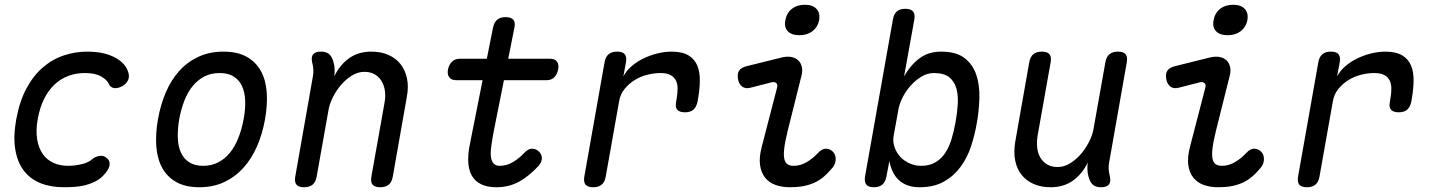

<svg xmlns="http://www.w3.org/2000/svg" viewBox="-20 -777 6040 807"><path d="M48 -274Q62 -351 91 -405Q120 -459 160 -493.5Q200 -528 248 -544Q296 -560 346 -560Q384 -560 412.5 -553.5Q441 -547 462 -536Q483 -525 496.5 -511Q510 -497 516 -482Q526 -459 519 -442Q512 -425 494 -415Q474 -404 458.5 -407Q443 -410 437 -425Q429 -442 404.5 -456Q380 -470 336 -470Q300 -470 267.5 -458Q235 -446 209.5 -422Q184 -398 166 -362.5Q148 -327 139 -279Q130 -230 136 -192.5Q142 -155 159.5 -130Q177 -105 204.5 -92.5Q232 -80 266 -80Q292 -80 321.5 -86.5Q351 -93 368 -108Q382 -120 400 -122Q418 -124 432 -110Q438 -104 440 -96.5Q442 -89 440 -80Q438 -71 431.5 -60.5Q425 -50 413 -38Q397 -22 377 -12.5Q357 -3 336 2Q315 7 292.5 8.5Q270 10 248 10Q193 10 150.5 -7Q108 -24 81 -58.5Q54 -93 44.5 -147Q35 -201 48 -274Z M818 10Q760 10 721.5 -11.5Q683 -33 662 -71Q641 -109 637 -161.5Q633 -214 644 -276Q655 -338 677.5 -390Q700 -442 734 -479.5Q768 -517 814.5 -538.5Q861 -560 919 -560Q978 -560 1016.5 -538.5Q1055 -517 1076 -479.5Q1097 -442 1101 -390Q1105 -338 1094 -276Q1083 -214 1060 -161.5Q1037 -109 1002.5 -71Q968 -33 922 -11.5Q876 10 818 10ZM834 -80Q869 -80 897 -94.5Q925 -109 946 -134.5Q967 -160 981.5 -196.5Q996 -233 1004 -276Q1012 -319 1010.5 -354.5Q1009 -390 997 -415.5Q985 -441 962 -455.5Q939 -470 903 -470Q867 -470 839 -455.5Q811 -441 790 -415.5Q769 -390 755 -354Q741 -318 733 -275Q726 -232 727.5 -196Q729 -160 741 -134.5Q753 -109 776 -94.5Q799 -80 834 -80Z M1329 -560Q1352 -560 1364 -549Q1376 -538 1382 -515Q1386 -501 1386.5 -485.5Q1387 -470 1385 -456Q1408 -504 1447 -532Q1486 -560 1541 -560Q1581 -560 1612 -546.5Q1643 -533 1663 -508Q1683 -483 1690.5 -448Q1698 -413 1690 -370L1631 -35Q1627 -12 1614 -1Q1601 10 1578 10Q1555 10 1546 -1Q1537 -12 1541 -35L1596 -344Q1601 -370 1598 -393.5Q1595 -417 1584.5 -435Q1574 -453 1556 -464Q1538 -475 1511 -475Q1484 -475 1458.5 -459Q1433 -443 1413 -419.5Q1393 -396 1379 -368Q1365 -340 1361 -316L1311 -35Q1307 -12 1294 -1Q1281 10 1258 10Q1235 10 1226 -1Q1217 -12 1221 -35L1295 -455Q1298 -470 1297 -485Q1296 -500 1292 -515Q1287 -538 1296.5 -549Q1306 -560 1329 -560Z M2293 -530Q2313 -530 2321.5 -517.5Q2330 -505 2326 -485Q2322 -465 2310 -452.5Q2298 -440 2278 -440H1897Q1877 -440 1868 -452.5Q1859 -465 1863 -485Q1867 -505 1879.5 -517.5Q1892 -530 1912 -530ZM2052 -660Q2057 -683 2069.5 -694Q2082 -705 2105 -705Q2128 -705 2137.5 -694Q2147 -683 2142 -660L2055 -224Q2048 -186 2044.5 -159Q2041 -132 2044 -114.5Q2047 -97 2056 -88.5Q2065 -80 2081 -80Q2109 -80 2135.5 -95.5Q2162 -111 2183 -134Q2200 -152 2216 -152Q2232 -152 2244 -141Q2257 -130 2257.5 -113Q2258 -96 2243 -79Q2223 -58 2203 -41.5Q2183 -25 2162 -13.5Q2141 -2 2117 4Q2093 10 2066 10Q2029 10 2003.5 -2Q1978 -14 1964.5 -36.5Q1951 -59 1948.5 -90.5Q1946 -122 1953 -161Z M2473 10Q2450 10 2441 -1Q2432 -12 2436 -35L2521 -515Q2525 -538 2538 -549Q2551 -560 2574 -560Q2597 -560 2606 -549Q2615 -538 2611 -515L2600 -456Q2613 -480 2635 -499Q2657 -518 2685 -531.5Q2713 -545 2743.5 -552.5Q2774 -560 2803 -560Q2848 -560 2874 -544Q2900 -528 2911 -501Q2922 -474 2921.5 -438Q2921 -402 2914 -362L2912 -350Q2907 -327 2894.5 -316Q2882 -305 2859 -305Q2836 -305 2826.5 -316Q2817 -327 2822 -350L2824 -362Q2828 -385 2828 -404.5Q2828 -424 2821 -438.5Q2814 -453 2798.5 -461.5Q2783 -470 2756 -470Q2730 -470 2701.5 -463Q2673 -456 2648.5 -441Q2624 -426 2605.5 -403.5Q2587 -381 2582 -350L2526 -35Q2522 -12 2509 -1Q2496 10 2473 10Z M3133 -408Q3113 -403 3099.5 -413Q3086 -423 3082 -444Q3078 -467 3086.5 -480Q3095 -493 3119 -499L3264 -535Q3288 -541 3306 -537.5Q3324 -534 3335 -523.5Q3346 -513 3350 -496.5Q3354 -480 3349 -460L3290 -224Q3279 -179 3276 -151Q3273 -123 3277 -107.5Q3281 -92 3291 -86Q3301 -80 3316 -80Q3344 -80 3370.5 -95.5Q3397 -111 3418 -134Q3435 -152 3451 -152Q3467 -152 3479 -141Q3492 -130 3492.5 -109.5Q3493 -89 3479 -72Q3461 -50 3442 -34Q3423 -18 3401.5 -8.5Q3380 1 3355.5 5.5Q3331 10 3301 10Q3267 10 3240 0.5Q3213 -9 3196 -30Q3179 -51 3174.5 -83.5Q3170 -116 3182 -161L3246 -408Q3250 -422 3242.5 -428Q3235 -434 3223 -431ZM3340 -629Q3307 -629 3291 -646Q3275 -663 3281 -692Q3286 -722 3308 -739.5Q3330 -757 3363 -757Q3396 -757 3412 -739.5Q3428 -722 3423 -692Q3417 -663 3395 -646Q3373 -629 3340 -629Z M3653 10Q3630 10 3621 -1.5Q3612 -13 3616 -36L3733 -695Q3737 -718 3749.5 -729Q3762 -740 3785 -740Q3808 -740 3817.5 -729Q3827 -718 3823 -695L3780 -456Q3805 -501 3843 -530.5Q3881 -560 3936 -560Q3999 -560 4034 -533Q4069 -506 4083.5 -462.5Q4098 -419 4096.5 -364.5Q4095 -310 4085 -256Q4077 -210 4061.5 -162.5Q4046 -115 4018 -76.5Q3990 -38 3948 -14Q3906 10 3845 10Q3816 10 3794.5 2Q3773 -6 3757.5 -20.5Q3742 -35 3732.5 -55Q3723 -75 3718 -100L3706 -36Q3702 -13 3689 -1.5Q3676 10 3653 10ZM3852 -80Q3885 -80 3909.5 -93.5Q3934 -107 3951 -131.5Q3968 -156 3978.5 -189.5Q3989 -223 3996 -262Q4003 -300 4005.5 -337.5Q4008 -375 4000 -404.5Q3992 -434 3970 -452Q3948 -470 3905 -470Q3878 -470 3853 -455Q3828 -440 3807.5 -417Q3787 -394 3773.5 -367Q3760 -340 3756 -316L3736 -206Q3732 -182 3739.5 -159.5Q3747 -137 3762.5 -119.5Q3778 -102 3801.5 -91Q3825 -80 3852 -80Z M4608 10Q4585 10 4573 -1Q4561 -12 4555 -35Q4551 -49 4550.5 -64.5Q4550 -80 4552 -94Q4529 -46 4490 -18Q4451 10 4396 10Q4356 10 4325 -3.5Q4294 -17 4274 -42Q4254 -67 4247 -102Q4240 -137 4247 -180L4306 -515Q4310 -538 4323 -549Q4336 -560 4359 -560Q4382 -560 4391 -549Q4400 -538 4396 -515L4341 -206Q4337 -180 4339.5 -156.5Q4342 -133 4352.5 -115Q4363 -97 4381 -86Q4399 -75 4426 -75Q4453 -75 4478.5 -91Q4504 -107 4524 -130.5Q4544 -154 4558 -182Q4572 -210 4576 -234L4626 -515Q4630 -538 4643 -549Q4656 -560 4679 -560Q4702 -560 4711 -549Q4720 -538 4716 -515L4642 -95Q4639 -80 4640 -65Q4641 -50 4645 -35Q4650 -12 4640.5 -1Q4631 10 4608 10Z M4933 -408Q4913 -403 4899.5 -413Q4886 -423 4882 -444Q4878 -467 4886.5 -480Q4895 -493 4919 -499L5064 -535Q5088 -541 5106 -537.5Q5124 -534 5135 -523.5Q5146 -513 5150 -496.5Q5154 -480 5149 -460L5090 -224Q5079 -179 5076 -151Q5073 -123 5077 -107.5Q5081 -92 5091 -86Q5101 -80 5116 -80Q5144 -80 5170.5 -95.5Q5197 -111 5218 -134Q5235 -152 5251 -152Q5267 -152 5279 -141Q5292 -130 5292.5 -109.5Q5293 -89 5279 -72Q5261 -50 5242 -34Q5223 -18 5201.5 -8.5Q5180 1 5155.5 5.5Q5131 10 5101 10Q5067 10 5040 0.5Q5013 -9 4996 -30Q4979 -51 4974.5 -83.5Q4970 -116 4982 -161L5046 -408Q5050 -422 5042.5 -428Q5035 -434 5023 -431ZM5140 -629Q5107 -629 5091 -646Q5075 -663 5081 -692Q5086 -722 5108 -739.5Q5130 -757 5163 -757Q5196 -757 5212 -739.5Q5228 -722 5223 -692Q5217 -663 5195 -646Q5173 -629 5140 -629Z M5473 10Q5450 10 5441 -1Q5432 -12 5436 -35L5521 -515Q5525 -538 5538 -549Q5551 -560 5574 -560Q5597 -560 5606 -549Q5615 -538 5611 -515L5600 -456Q5613 -480 5635 -499Q5657 -518 5685 -531.5Q5713 -545 5743.5 -552.5Q5774 -560 5803 -560Q5848 -560 5874 -544Q5900 -528 5911 -501Q5922 -474 5921.5 -438Q5921 -402 5914 -362L5912 -350Q5907 -327 5894.5 -316Q5882 -305 5859 -305Q5836 -305 5826.5 -316Q5817 -327 5822 -350L5824 -362Q5828 -385 5828 -404.5Q5828 -424 5821 -438.5Q5814 -453 5798.5 -461.5Q5783 -470 5756 -470Q5730 -470 5701.5 -463Q5673 -456 5648.5 -441Q5624 -426 5605.5 -403.5Q5587 -381 5582 -350L5526 -35Q5522 -12 5509 -1Q5496 10 5473 10Z"/></svg>

Font: Maple Mono
Style: Italic
Weight: 400
Italic angle: -10°
Monospace: yes
Designer: subframe7536
Version: Version 7.300